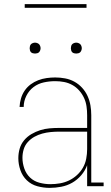

<svg xmlns="http://www.w3.org/2000/svg" viewBox="-20 -904 540 932"><path d="M221 8Q191 8 161.5 0Q132 -8 110.5 -28.5Q89 -49 79 -78Q69 -107 69 -136Q69 -160 75.5 -182.5Q82 -205 97 -223Q112 -241 132.5 -253Q153 -265 175 -272Q197 -279 220.5 -281Q244 -283 267 -283H403V-345Q403 -366 400 -387.5Q397 -409 388 -428.5Q379 -448 364.5 -464.5Q350 -481 331 -491.5Q312 -502 291 -506Q270 -510 248 -510Q220 -510 192.5 -504Q165 -498 143 -481.5Q121 -465 108 -439Q95 -413 95 -385H75Q76 -406 82 -426.5Q88 -447 100 -464.5Q112 -482 129 -494.5Q146 -507 165.5 -514.5Q185 -522 206 -525Q227 -528 248 -528Q272 -528 296 -523.5Q320 -519 341 -507.5Q362 -496 378.5 -478Q395 -460 405 -438Q415 -416 419 -392.5Q423 -369 423 -345V-18H483V0H403V-102Q393 -75 374 -53Q355 -31 330.5 -17Q306 -3 277.5 2.5Q249 8 221 8ZM224 -10Q248 -10 271 -14Q294 -18 315 -28Q336 -38 353.5 -54Q371 -70 382.5 -90Q394 -110 398.5 -133.5Q403 -157 403 -180V-265H267Q247 -265 226 -263Q205 -261 185 -255.5Q165 -250 147 -240Q129 -230 115 -214.5Q101 -199 95 -179Q89 -159 89 -138Q89 -112 98 -86Q107 -60 126 -42Q145 -24 171.5 -17Q198 -10 224 -10ZM350 -644Q345 -644 339.5 -645.5Q334 -647 330.5 -650.5Q327 -654 325.5 -659.5Q324 -665 324 -670Q324 -675 325.5 -680.5Q327 -686 330.5 -689.5Q334 -693 339.5 -695Q345 -697 350 -697Q355 -697 360.5 -695Q366 -693 369.5 -689.5Q373 -686 375 -680.5Q377 -675 377 -670Q377 -665 375 -659.5Q373 -654 369.5 -650.5Q366 -647 360.5 -645.5Q355 -644 350 -644ZM150 -644Q145 -644 139.5 -645.5Q134 -647 130.5 -650.5Q127 -654 125.5 -659.5Q124 -665 124 -670Q124 -675 125.5 -680.5Q127 -686 130.5 -689.5Q134 -693 139.5 -695Q145 -697 150 -697Q155 -697 160.5 -695Q166 -693 169.5 -689.5Q173 -686 175 -680.5Q177 -675 177 -670Q177 -665 175 -659.5Q173 -654 169.5 -650.5Q166 -647 160.5 -645.5Q155 -644 150 -644ZM100 -866V-884H400V-866Z"/></svg>

Font: Iosevka Curly Slab Thin
Style: Regular
Weight: 100
Monospace: yes
Designer: Belleve Invis
Foundry: Belleve Invis
Version: Version 22.1.2; ttfautohint (v1.8.4)